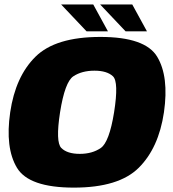

<svg xmlns="http://www.w3.org/2000/svg" viewBox="-20 -850 789 876"><path d="M317 6Q522 6 613 -84.5Q704 -175 728 -337.5Q751.5 -500.5 697.2 -591Q643 -681.5 438 -681.5Q233 -681.5 141.8 -591.2Q50.5 -501 26.5 -337.5Q3 -175.5 57.2 -84.8Q111.5 6 317 6ZM344 -148Q286.5 -148 259.8 -174.8Q233 -201.5 254 -337.5Q276 -476.5 314.8 -502Q353.5 -527.5 411 -527.5Q468 -527.5 495.2 -502Q522.5 -476.5 500.5 -337.5Q478.5 -201.5 439.8 -174.8Q401 -148 344 -148ZM553 -707H650.5L583.5 -829.5H437ZM375 -707H472.5L405.5 -829.5H259Z"/></svg>

Font: Anybody Black
Style: Italic
Weight: 900
Italic angle: -10°
Designer: Tyler Finck
Foundry: Etcetera Type Company
Version: Version 1.113;gftools[0.9.25]